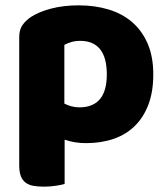

<svg xmlns="http://www.w3.org/2000/svg" viewBox="-20 -521 625 719"><path d="M275 -501Q335 -501 386.5 -485.5Q438 -470 475 -438Q512 -406 533 -357.5Q554 -309 554 -242Q554 -178 536 -130Q518 -82 485 -49.5Q452 -17 405.5 -1Q359 15 302 15Q259 15 222 2V168Q212 171 190 174.5Q168 178 145 178Q123 178 105.5 175Q88 172 76 163Q64 154 58 138.5Q52 123 52 98V-382Q52 -409 63.5 -426Q75 -443 95 -457Q126 -477 172 -489Q218 -501 275 -501ZM277 -119Q380 -119 380 -242Q380 -306 354.5 -337Q329 -368 281 -368Q262 -368 247 -363.5Q232 -359 221 -353V-133Q233 -127 247 -123Q261 -119 277 -119Z"/></svg>

Font: Baloo Thambi
Style: Regular
Weight: 400
Designer: Aadarsh Rajan and Ek Type
Foundry: Ek Type
Version: Version 1.100;PS 1.000;hotconv 1.0.88;makeotf.lib2.5.647800;